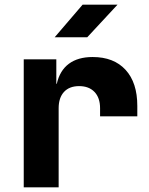

<svg xmlns="http://www.w3.org/2000/svg" viewBox="-20 -805 640 825"><path d="M570 -350V-305H410V-340Q410 -385 386 -410Q362 -435 320 -435Q278 -435 255 -410Q232 -385 232 -340V0H82V-550H222V-445H224Q237 -502 276 -531Q315 -560 378 -560Q469 -560 519.5 -505Q570 -450 570 -350ZM355 -645H215L335 -785H485Z"/></svg>

Font: JetBrains Mono Extra Bold
Style: Regular
Weight: 800
Monospace: yes
Designer: Philipp Nurullin, Konstantin Bulenkov
Foundry: JetBrains
Version: 2.002